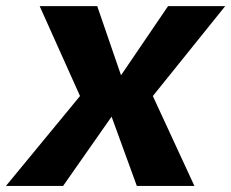

<svg xmlns="http://www.w3.org/2000/svg" viewBox="-60 -613 763 633"><path d="M-40.4 0H148L307.9 -228.4L391.1 0H580.9L443.9 -296.4L682.4 -592.7H494L339 -364.8L260.6 -592.7H70.8L203.8 -296.4Z"/></svg>

Font: Anybody Thin
Style: Italic
Weight: 100
Italic angle: -10°
Designer: Tyler Finck
Foundry: Etcetera Type Company
Version: Version 1.114;gftools[0.9.25]